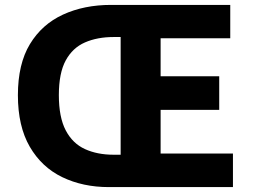

<svg xmlns="http://www.w3.org/2000/svg" viewBox="-20 -763 1030 783"><path d="M424 0Q318 0 234 -40.5Q150 -81 101.5 -164.5Q53 -248 53 -375Q53 -502 102 -583Q151 -664 237 -703.5Q323 -743 433 -743H919V-607H635V-452H874V-315H635V-137H930V0ZM443 -132H472V-612H443Q377 -612 326.5 -590Q276 -568 248 -516.5Q220 -465 220 -375Q220 -285 248 -231.5Q276 -178 326.5 -155Q377 -132 443 -132Z"/></svg>

Font: Noto Sans KR ExtraBold
Style: Regular
Weight: 800
Designer: Ryoko NISHIZUKA  (kana, bopomofo & ideographs); Paul D. Hunt (Latin, Greek & Cyrillic); Sandoll Communications , Soo-you
Foundry: Adobe
Version: Version 2.004-H2;hotconv 1.0.118;makeotfexe 2.5.65603